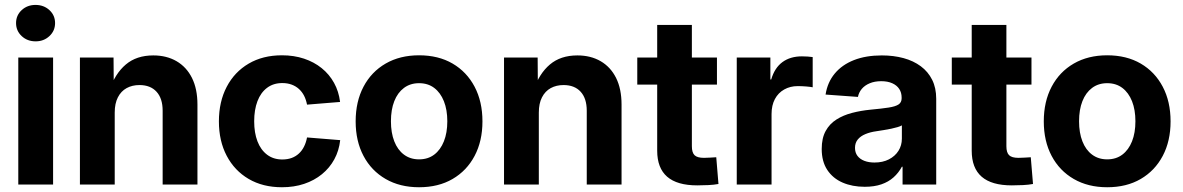

<svg xmlns="http://www.w3.org/2000/svg" viewBox="-20 -769 4931 800"><path d="M56.2 0V-529.3H201.2V0ZM128.4 -596.7Q93.8 -596.7 70.3 -618.7Q46.9 -640.6 46.9 -672.9Q46.9 -705.1 70.3 -726.8Q93.8 -748.5 127.9 -748.5Q162.6 -748.5 186 -726.8Q209.5 -705.1 209.5 -672.9Q209.5 -640.6 186 -618.7Q162.6 -596.7 128.4 -596.7Z M458 -299.8V0H313V-529.3H453.1L454.1 -394H436.5Q459.5 -462.4 504.2 -500.2Q548.8 -538.1 618.7 -538.1Q674.3 -538.1 715.8 -513.9Q757.3 -489.7 780 -444.1Q802.7 -398.4 802.7 -333.5V0H657.7V-307.6Q657.7 -358.9 632.3 -386.7Q606.9 -414.6 561 -414.6Q530.8 -414.6 507.6 -401.9Q484.4 -389.2 471.2 -363.5Q458 -337.9 458 -299.8Z M1154.8 11.2Q1075.2 11.2 1016.1 -23.4Q957 -58.1 924.6 -119.9Q892.1 -181.6 892.1 -263.2Q892.1 -345.2 924.6 -407.2Q957 -469.2 1016.1 -503.9Q1075.2 -538.6 1154.8 -538.6Q1204.6 -538.6 1246.6 -524.7Q1288.6 -510.7 1320.3 -485.1Q1352.1 -459.5 1371.8 -423.8Q1391.6 -388.2 1397 -344.2L1259.3 -333Q1255.4 -353.5 1247.1 -369.9Q1238.8 -386.2 1225.6 -398.2Q1212.4 -410.2 1195.1 -416.5Q1177.7 -422.9 1156.2 -422.9Q1119.1 -422.9 1092.8 -403.1Q1066.4 -383.3 1052.7 -347.4Q1039.1 -311.5 1039.1 -263.7Q1039.1 -215.8 1052.7 -180.2Q1066.4 -144.5 1092.8 -124.5Q1119.1 -104.5 1156.2 -104.5Q1177.7 -104.5 1195.1 -110.8Q1212.4 -117.2 1225.3 -129.2Q1238.3 -141.1 1246.8 -158.2Q1255.4 -175.3 1259.3 -196.3L1397.5 -185.1Q1392.6 -141.1 1373 -105.2Q1353.5 -69.3 1321.5 -43.2Q1289.6 -17.1 1247.3 -2.9Q1205.1 11.2 1154.8 11.2Z M1726.1 11.2Q1646.5 11.2 1586.9 -23.2Q1527.3 -57.6 1494.6 -119.4Q1461.9 -181.2 1461.9 -263.2Q1461.9 -345.7 1494.6 -407.7Q1527.3 -469.7 1586.9 -504.2Q1646.5 -538.6 1726.1 -538.6Q1806.6 -538.6 1865.7 -504.2Q1924.8 -469.7 1957.5 -407.7Q1990.2 -345.7 1990.2 -263.2Q1990.2 -181.2 1957.5 -119.4Q1924.8 -57.6 1865.7 -23.2Q1806.6 11.2 1726.1 11.2ZM1726.1 -105Q1763.2 -105 1789.3 -124.8Q1815.4 -144.5 1829.6 -180.2Q1843.8 -215.8 1843.8 -263.7Q1843.8 -311.5 1829.6 -347.2Q1815.4 -382.8 1789.3 -402.6Q1763.2 -422.4 1726.1 -422.4Q1689.5 -422.4 1663.1 -402.6Q1636.7 -382.8 1622.8 -347.4Q1608.9 -312 1608.9 -263.7Q1608.9 -215.8 1622.8 -180.2Q1636.7 -144.5 1663.1 -124.8Q1689.5 -105 1726.1 -105Z M2225.1 -299.8V0H2080.1V-529.3H2220.2L2221.2 -394H2203.6Q2226.6 -462.4 2271.2 -500.2Q2315.9 -538.1 2385.7 -538.1Q2441.4 -538.1 2482.9 -513.9Q2524.4 -489.7 2547.1 -444.1Q2569.8 -398.4 2569.8 -333.5V0H2424.8V-307.6Q2424.8 -358.9 2399.4 -386.7Q2374 -414.6 2328.1 -414.6Q2297.9 -414.6 2274.7 -401.9Q2251.5 -389.2 2238.3 -363.5Q2225.1 -337.9 2225.1 -299.8Z M2967.3 -529.3V-416.5H2635.3V-529.3ZM2718.3 -665H2862.8V-159.7Q2862.8 -133.3 2874 -122.3Q2885.3 -111.3 2913.1 -111.3Q2923.8 -111.3 2939.7 -112.3Q2955.6 -113.3 2964.4 -113.8L2973.6 -2.4Q2955.6 1 2931.9 2.2Q2908.2 3.4 2885.3 3.4Q2801.3 3.4 2759.8 -32.7Q2718.3 -68.8 2718.3 -141.1Z M3049.8 0V-529.3H3189.9V-438H3193.4Q3207.5 -486.3 3240.2 -510.3Q3272.9 -534.2 3321.3 -534.2Q3333.5 -534.2 3345.2 -533.4Q3356.9 -532.7 3366.2 -531.2V-405.3Q3357.4 -407.2 3339.4 -408.7Q3321.3 -410.2 3303.7 -410.2Q3272.5 -410.2 3247.6 -396.2Q3222.7 -382.3 3208.7 -356.2Q3194.8 -330.1 3194.8 -293.5V0Z M3583 9.3Q3531.2 9.3 3490.7 -8.3Q3450.2 -25.9 3427 -61Q3403.8 -96.2 3403.8 -148.4Q3403.8 -193.4 3420.2 -223.1Q3436.5 -252.9 3465.1 -271Q3493.7 -289.1 3530.3 -298.6Q3566.9 -308.1 3606.9 -312Q3654.3 -316.4 3682.6 -320.8Q3710.9 -325.2 3723.9 -333.7Q3736.8 -342.3 3736.8 -359.4V-362.3Q3736.8 -383.3 3726.8 -398.4Q3716.8 -413.6 3697.8 -422.1Q3678.7 -430.7 3651.9 -430.7Q3624.5 -430.7 3604 -422.1Q3583.5 -413.6 3571 -398.9Q3558.6 -384.3 3554.7 -365.2L3419.9 -375Q3427.7 -425.8 3458 -462.4Q3488.3 -499 3538.1 -518.6Q3587.9 -538.1 3654.3 -538.1Q3703.1 -538.1 3744.6 -526.9Q3786.1 -515.6 3816.7 -492.9Q3847.2 -470.2 3864 -436.5Q3880.9 -402.8 3880.9 -357.4V0H3740.7V-74.2H3737.8Q3724.1 -48.8 3703.1 -30Q3682.1 -11.2 3652.6 -1Q3623 9.3 3583 9.3ZM3623.5 -91.8Q3658.2 -91.8 3683.8 -105Q3709.5 -118.2 3723.6 -140.6Q3737.8 -163.1 3737.8 -191.4V-246.6Q3731.4 -242.7 3719.7 -239.3Q3708 -235.8 3693.4 -232.7Q3678.7 -229.5 3662.8 -227.1Q3647 -224.6 3631.8 -222.2Q3606.4 -218.8 3586.2 -210.4Q3565.9 -202.1 3554.2 -188Q3542.5 -173.8 3542.5 -152.8Q3542.5 -133.3 3552.7 -119.6Q3563 -106 3581.3 -98.9Q3599.6 -91.8 3623.5 -91.8Z M4277.8 -529.3V-416.5H3945.8V-529.3ZM4028.8 -665H4173.3V-159.7Q4173.3 -133.3 4184.6 -122.3Q4195.8 -111.3 4223.6 -111.3Q4234.4 -111.3 4250.2 -112.3Q4266.1 -113.3 4274.9 -113.8L4284.2 -2.4Q4266.1 1 4242.4 2.2Q4218.8 3.4 4195.8 3.4Q4111.8 3.4 4070.3 -32.7Q4028.8 -68.8 4028.8 -141.1Z M4593.3 11.2Q4513.7 11.2 4454.1 -23.2Q4394.5 -57.6 4361.8 -119.4Q4329.1 -181.2 4329.1 -263.2Q4329.1 -345.7 4361.8 -407.7Q4394.5 -469.7 4454.1 -504.2Q4513.7 -538.6 4593.3 -538.6Q4673.8 -538.6 4732.9 -504.2Q4792 -469.7 4824.7 -407.7Q4857.4 -345.7 4857.4 -263.2Q4857.4 -181.2 4824.7 -119.4Q4792 -57.6 4732.9 -23.2Q4673.8 11.2 4593.3 11.2ZM4593.3 -105Q4630.4 -105 4656.5 -124.8Q4682.6 -144.5 4696.8 -180.2Q4710.9 -215.8 4710.9 -263.7Q4710.9 -311.5 4696.8 -347.2Q4682.6 -382.8 4656.5 -402.6Q4630.4 -422.4 4593.3 -422.4Q4556.6 -422.4 4530.3 -402.6Q4503.9 -382.8 4490 -347.4Q4476.1 -312 4476.1 -263.7Q4476.1 -215.8 4490 -180.2Q4503.9 -144.5 4530.3 -124.8Q4556.6 -105 4593.3 -105Z"/></svg>

Font: Inter 24pt
Style: Bold
Weight: 700
Designer: Rasmus Andersson
Foundry: rsms
Version: Version 4.001;git-66647c0bb